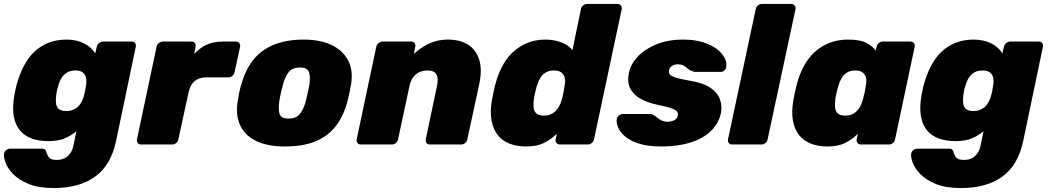

<svg xmlns="http://www.w3.org/2000/svg" viewBox="-48 -730 5300 970"><path d="M225 220Q147 220 97 199.5Q47 179 18.5 149.5Q-10 120 -20 91.5Q-30 63 -28 47Q-26 36 -17 28.5Q-8 21 3 21H165Q175 21 180 26Q185 31 187 41Q190 50 195 59Q200 68 210 73Q220 78 240 78Q261 78 277.5 70Q294 62 306.5 45Q319 28 324 0L338 -67Q310 -44 277.5 -30.5Q245 -17 197 -17Q148 -17 111.5 -30.5Q75 -44 52 -72Q29 -100 21.5 -143Q14 -186 24 -246Q27 -261 29 -272Q31 -283 35 -298Q50 -354 73 -397.5Q96 -441 127 -470Q158 -499 198.5 -514.5Q239 -530 288 -530Q339 -530 377 -510.5Q415 -491 433 -460L441 -494Q443 -505 452.5 -512.5Q462 -520 473 -520H618Q629 -520 634.5 -512.5Q640 -505 638 -494L538 -16Q525 44 499 88.5Q473 133 433 162Q393 191 341 205.5Q289 220 225 220ZM287 -169Q311 -169 329 -179Q347 -189 358 -205.5Q369 -222 375 -243Q378 -252 382 -272Q386 -292 387 -300Q390 -321 386.5 -337.5Q383 -354 370 -364Q357 -374 333 -374Q308 -374 290.5 -363.5Q273 -353 262 -334.5Q251 -316 245 -292Q242 -284 239.5 -272Q237 -260 236 -251Q233 -227 235 -208.5Q237 -190 249 -179.5Q261 -169 287 -169Z M665 0Q654 0 648 -7.5Q642 -15 644 -26L743 -494Q745 -505 754.5 -512.5Q764 -520 775 -520H920Q931 -520 936.5 -512.5Q942 -505 940 -494L933 -457Q958 -485 992.5 -502.5Q1027 -520 1082 -520H1144Q1155 -520 1161 -512.5Q1167 -505 1165 -494L1137 -365Q1135 -354 1125.5 -346.5Q1116 -339 1106 -339H993Q957 -339 935 -320Q913 -301 905 -265L853 -26Q851 -15 842 -7.5Q833 0 822 0Z M1390 10Q1307 10 1250 -16Q1193 -42 1167.5 -92.5Q1142 -143 1152 -214Q1155 -235 1160 -260Q1165 -285 1172 -306Q1192 -378 1232 -428Q1272 -478 1335.5 -504Q1399 -530 1487 -530Q1567 -530 1624 -504Q1681 -478 1709 -428Q1737 -378 1726 -306Q1722 -285 1717 -260Q1712 -235 1706 -214Q1687 -143 1648 -92.5Q1609 -42 1546 -16Q1483 10 1390 10ZM1410 -131Q1447 -131 1466 -153Q1485 -175 1497 -219Q1501 -234 1506.5 -260Q1512 -286 1515 -301Q1521 -344 1512.5 -366.5Q1504 -389 1467 -389Q1431 -389 1411.5 -366.5Q1392 -344 1381 -301Q1377 -286 1371 -260Q1365 -234 1363 -219Q1357 -175 1365 -153Q1373 -131 1410 -131Z M1775 0Q1764 0 1758 -7.5Q1752 -15 1754 -26L1853 -494Q1855 -505 1864.5 -512.5Q1874 -520 1885 -520H2030Q2041 -520 2046.5 -512.5Q2052 -505 2050 -494L2043 -458Q2075 -488 2118 -509Q2161 -530 2215 -530Q2275 -530 2315.5 -505Q2356 -480 2372.5 -430Q2389 -380 2373 -304L2313 -26Q2311 -15 2302 -7.5Q2293 0 2282 0H2124Q2113 0 2107 -7.5Q2101 -15 2103 -26L2160 -297Q2168 -335 2156.5 -354.5Q2145 -374 2110 -374Q2076 -374 2052.5 -354Q2029 -334 2021 -297L1963 -26Q1961 -15 1952 -7.5Q1943 0 1932 0Z M2609 10Q2564 10 2527 -4Q2490 -18 2467 -47Q2444 -76 2435.5 -120Q2427 -164 2437 -223Q2441 -245 2444.5 -261Q2448 -277 2453 -298Q2467 -354 2490.5 -397.5Q2514 -441 2547 -470Q2580 -499 2620 -514.5Q2660 -530 2706 -530Q2752 -530 2788.5 -515.5Q2825 -501 2844 -477L2887 -684Q2889 -695 2898 -702.5Q2907 -710 2918 -710H3072Q3082 -710 3088.5 -702.5Q3095 -695 3093 -684L2953 -26Q2951 -15 2941.5 -7.5Q2932 0 2922 0H2780Q2770 0 2763.5 -7.5Q2757 -15 2759 -26L2765 -54Q2735 -25 2699.5 -7.5Q2664 10 2609 10ZM2700 -146Q2726 -146 2743.5 -157Q2761 -168 2772.5 -186Q2784 -204 2790 -226Q2796 -248 2799 -264.5Q2802 -281 2805 -301Q2809 -322 2805 -338Q2801 -354 2788 -364Q2775 -374 2751 -374Q2726 -374 2708.5 -363.5Q2691 -353 2680.5 -334.5Q2670 -316 2663 -292Q2659 -277 2655 -260Q2651 -243 2649 -228Q2646 -204 2648 -185.5Q2650 -167 2662.5 -156.5Q2675 -146 2700 -146Z M3293 10Q3225 10 3180 -4.5Q3135 -19 3109.5 -41Q3084 -63 3074.5 -86.5Q3065 -110 3068 -128Q3070 -139 3079 -146.5Q3088 -154 3097 -154H3241Q3243 -154 3244.5 -153.5Q3246 -153 3248 -151Q3260 -147 3270 -138Q3280 -129 3293 -122Q3306 -115 3325 -115Q3343 -115 3358 -122.5Q3373 -130 3376 -144Q3379 -156 3373.5 -165Q3368 -174 3345 -182.5Q3322 -191 3272 -201Q3225 -211 3189 -230.5Q3153 -250 3136 -283Q3119 -316 3130 -364Q3138 -405 3173 -443Q3208 -481 3267 -505.5Q3326 -530 3404 -530Q3463 -530 3505.5 -516Q3548 -502 3575 -481Q3602 -460 3613.5 -436Q3625 -412 3621 -393Q3620 -382 3612 -374.5Q3604 -367 3595 -367H3463Q3460 -367 3457 -367.5Q3454 -368 3452 -370Q3439 -373 3429.5 -381.5Q3420 -390 3408 -397.5Q3396 -405 3376 -405Q3359 -405 3347 -397Q3335 -389 3332 -376Q3329 -365 3334.5 -356Q3340 -347 3363 -339Q3386 -331 3438 -322Q3506 -311 3542.5 -285.5Q3579 -260 3590 -226Q3601 -192 3594 -158Q3583 -107 3544.5 -69Q3506 -31 3442 -10.5Q3378 10 3293 10Z M3651 0Q3640 0 3634 -7.5Q3628 -15 3630 -26L3770 -684Q3772 -695 3781 -702.5Q3790 -710 3801 -710H3949Q3960 -710 3966.5 -702.5Q3973 -695 3971 -684L3830 -26Q3828 -15 3819 -7.5Q3810 0 3799 0Z M4132 10Q4086 10 4049.5 -4Q4013 -18 3989.5 -47Q3966 -76 3958 -120Q3950 -164 3960 -223Q3964 -245 3967.5 -261Q3971 -277 3976 -298Q3990 -354 4014 -397.5Q4038 -441 4071 -470Q4104 -499 4145.5 -514.5Q4187 -530 4236 -530Q4295 -530 4326.5 -514.5Q4358 -499 4376 -475L4381 -494Q4383 -505 4392 -512.5Q4401 -520 4411 -520H4552Q4563 -520 4569 -512.5Q4575 -505 4573 -494L4474 -26Q4472 -15 4463 -7.5Q4454 0 4443 0H4302Q4291 0 4284.5 -7.5Q4278 -15 4280 -26L4286 -54Q4256 -25 4221 -7.5Q4186 10 4132 10ZM4222 -146Q4248 -146 4265.5 -157Q4283 -168 4294 -186Q4305 -204 4311 -226Q4317 -248 4320.5 -264.5Q4324 -281 4327 -301Q4331 -322 4327 -338Q4323 -354 4310 -364Q4297 -374 4273 -374Q4248 -374 4231 -363.5Q4214 -353 4203.5 -334.5Q4193 -316 4186 -292Q4182 -277 4178 -260Q4174 -243 4172 -228Q4169 -204 4171 -185.5Q4173 -167 4185 -156.5Q4197 -146 4222 -146Z M4808 220Q4730 220 4680 199.5Q4630 179 4601.5 149.5Q4573 120 4563 91.5Q4553 63 4555 47Q4557 36 4566 28.5Q4575 21 4586 21H4748Q4758 21 4763 26Q4768 31 4770 41Q4773 50 4778 59Q4783 68 4793 73Q4803 78 4823 78Q4844 78 4860.5 70Q4877 62 4889.5 45Q4902 28 4907 0L4921 -67Q4893 -44 4860.5 -30.5Q4828 -17 4780 -17Q4731 -17 4694.5 -30.5Q4658 -44 4635 -72Q4612 -100 4604.5 -143Q4597 -186 4607 -246Q4610 -261 4612 -272Q4614 -283 4618 -298Q4633 -354 4656 -397.5Q4679 -441 4710 -470Q4741 -499 4781.5 -514.5Q4822 -530 4871 -530Q4922 -530 4960 -510.5Q4998 -491 5016 -460L5024 -494Q5026 -505 5035.5 -512.5Q5045 -520 5056 -520H5201Q5212 -520 5217.5 -512.5Q5223 -505 5221 -494L5121 -16Q5108 44 5082 88.5Q5056 133 5016 162Q4976 191 4924 205.5Q4872 220 4808 220ZM4870 -169Q4894 -169 4912 -179Q4930 -189 4941 -205.5Q4952 -222 4958 -243Q4961 -252 4965 -272Q4969 -292 4970 -300Q4973 -321 4969.5 -337.5Q4966 -354 4953 -364Q4940 -374 4916 -374Q4891 -374 4873.5 -363.5Q4856 -353 4845 -334.5Q4834 -316 4828 -292Q4825 -284 4822.5 -272Q4820 -260 4819 -251Q4816 -227 4818 -208.5Q4820 -190 4832 -179.5Q4844 -169 4870 -169Z"/></svg>

Font: Rubik Light ExtraBold
Style: Italic
Weight: 800
Italic angle: -12°
Version: Version 2.104